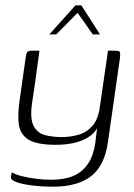

<svg xmlns="http://www.w3.org/2000/svg" viewBox="-20 -589 504 720"><path d="M179 111Q138 111 101 106.5Q64 102 42 94Q20 86 21 76L24 57Q39 66 63.5 72Q88 78 116.5 81.5Q145 85 173 85Q221 85 254.5 71Q288 57 309 26.5Q330 -4 337 -50L344 -108Q333 -88 310.5 -74Q288 -60 257.5 -53Q227 -46 189 -46Q117 -46 86 -66Q55 -86 50.5 -123Q46 -160 53 -209L75 -364Q77 -379 79 -386.5Q81 -394 85.5 -396.5Q90 -399 100 -399H128Q124 -373 121 -348.5Q118 -324 114.5 -300Q111 -276 107.5 -251.5Q104 -227 100 -201Q92 -144 106 -117Q120 -90 148.5 -82.5Q177 -75 211 -75Q245 -75 275.5 -84Q306 -93 327.5 -118Q349 -143 355 -192L385 -399H411Q424 -399 428 -395.5Q432 -392 430 -373L385 -58Q373 31 322.5 71Q272 111 179 111ZM165 -460 263 -569H285L355 -460H328L271 -541L191 -460Z"/></svg>

Font: Genos Light
Style: Italic
Weight: 300
Italic angle: -8°
Designer: Robert E. Leuschke
Foundry: Robert E. Leuschke
Version: Version 1.010